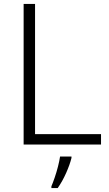

<svg xmlns="http://www.w3.org/2000/svg" viewBox="-20 -734 555 975"><path d="M100 0V-714H158V-53H493V0ZM343 68Q335 101 316 144Q297 187 273 221H241V212Q248 196 257.5 168.5Q267 141 274.5 111.5Q282 82 285 61H343Z"/></svg>

Font: Noto Sans Thai Looped Light
Style: Regular
Weight: 300
Designer: Sasikarn Vongin, Ben Mitchell
Foundry: The Fontpad Ltd
Version: Version 1.001; ttfautohint (v1.8.4.7-5d5b)